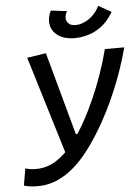

<svg xmlns="http://www.w3.org/2000/svg" viewBox="-61 -974 751 1032"><g transform="rotate(-5 314.0 -458.5)"><path d="M101.6 9.8Q81.1 9.8 62.7 7.8Q44.4 5.9 26.4 0L42 -90.8Q53.2 -87.9 65.9 -85.4Q78.6 -83 100.1 -83Q160.6 -83 211.7 -116.7Q262.7 -150.4 305.7 -207Q340.3 -252.4 372.3 -309.6Q404.3 -366.7 432.6 -430.7Q460.9 -494.6 484.1 -561.3Q507.3 -627.9 523.9 -692.9H628.4Q608.9 -619.1 582.3 -545.9Q555.7 -472.7 523.2 -403.3Q490.7 -334 454.3 -272Q418 -210 378.9 -158.7Q340.3 -107.4 296.6 -69.6Q252.9 -31.7 204.3 -11Q155.8 9.8 101.6 9.8ZM271.5 -132.8 104 -682.6 206.1 -698.2 328.6 -251.5H375.5ZM369.6 -765.6Q307.1 -765.6 272.5 -794.2Q237.8 -822.8 237.8 -866.2Q237.8 -895 252.4 -924.3L338.9 -913.6Q333.5 -904.3 330.8 -895.3Q328.1 -886.2 328.1 -877.9Q328.1 -859.9 341.1 -847.4Q354 -835 379.4 -835Q411.1 -835 446.5 -856.9Q481.9 -878.9 503.9 -918.5L508.8 -927.2L577.6 -888.7L570.8 -877.9Q543.5 -835 509.3 -810.5Q475.1 -786.1 439 -775.9Q402.8 -765.6 369.6 -765.6Z"/></g></svg>

Font: Cascadia Code
Style: Italic
Weight: 400
Italic angle: -10°
Designer: Aaron Bell
Foundry: Saja Typeworks
Version: Version 2407.024